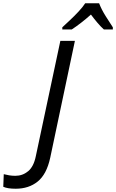

<svg xmlns="http://www.w3.org/2000/svg" viewBox="-176 -964 710 1174"><path d="M-80 190Q-130 190 -156 178L-153 101Q-138 105 -120 108Q-102 111 -82 111Q-38 111 -4 83Q30 55 43 -9L193 -714H282L131 1Q109 102 54.5 146Q0 190 -80 190ZM205 -784V-797Q222 -813 250 -839Q278 -865 304.5 -893.5Q331 -922 345 -944H430Q445 -905 470 -865.5Q495 -826 514 -797V-784H459Q441 -800 420.5 -824Q400 -848 380 -875Q350 -848 319.5 -824.5Q289 -801 263 -784Z"/></svg>

Font: Noto Sans IKEA
Style: Italic
Weight: 400
Italic angle: -12°
Designer: Monotype Design Team
Foundry: Monotype Imaging Inc.
Version: Version 2.001